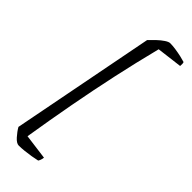

<svg xmlns="http://www.w3.org/2000/svg" viewBox="-309 -831 1032 1032"><g transform="rotate(45 207.0 -315.5)"><path d="M102 167Q85 167 64 143.5Q43 120 30 97L189 -722Q204 -738 223 -756Q242 -774 260 -786Q278 -798 289 -798Q307 -798 331 -794.5Q355 -791 377 -786Q399 -781 411 -777Q413 -774 413.5 -765.5Q414 -757 413 -749L268 -731Q233 -593 204 -459.5Q175 -326 149.5 -188.5Q124 -51 100 98L244 117Q243 128 239.5 137Q236 146 233 150Q216 154 192 158Q168 162 144 164.5Q120 167 102 167Z"/></g></svg>

Font: Texturina 72pt 72pt Regular
Style: Italic
Weight: 400
Italic angle: -11°
Designer: Guillermo Torres Carreño
Foundry: Omnibus-Type
Version: Version 1.002; ttfautohint (v1.8.3)